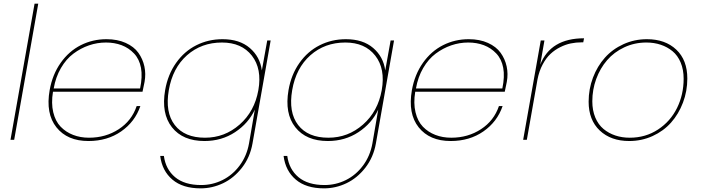

<svg xmlns="http://www.w3.org/2000/svg" viewBox="-20 -760 3812 1044"><path d="M37.1 0 168 -740.2H188L57.1 0Z M556.2 -528.8Q508.8 -528.8 463.9 -513.4Q418.9 -498 379.4 -468.5Q339.8 -439 311.3 -389.9Q282.7 -340.8 272 -278.8H741.7Q755.4 -343.8 746.6 -391.1Q737.8 -438.5 709 -469Q680.2 -499.5 641.4 -514.2Q602.5 -528.8 556.2 -528.8ZM743.2 -183.1Q713.9 -97.7 638.7 -45.4Q563.5 6.8 460.9 6.8Q346.2 6.8 286.9 -67.6Q227.5 -142.1 250 -270Q265.1 -355 310.1 -418.5Q355 -481.9 419.4 -514.4Q483.9 -546.9 559.1 -546.9Q618.7 -546.9 663.6 -526.6Q708.5 -506.3 732.4 -472.9Q756.3 -439.5 765.1 -398.9Q773.9 -358.4 766.1 -314.9Q758.3 -274.9 754.9 -261.2H268.1Q257.8 -198.7 269.5 -149.7Q281.2 -100.6 309.8 -71Q338.4 -41.5 377.7 -26.4Q417 -11.2 463.9 -11.2Q554.7 -11.2 625.5 -57.4Q696.3 -103.5 723.1 -183.1Z M877.9 -270Q892.6 -354.5 937.3 -417.7Q981.9 -481 1047.4 -513.9Q1112.8 -546.9 1189.9 -546.9Q1282.7 -546.9 1338.4 -499Q1394 -451.2 1403.8 -377L1433.1 -540H1451.7L1353 20Q1339.8 95.2 1295.7 151.9Q1251.5 208.5 1192.9 236.3Q1134.3 264.2 1070.8 264.2Q973.6 264.2 917.5 216.6Q861.3 168.9 851.1 87.9H871.1Q880.9 160.6 932.1 203.4Q983.4 246.1 1073.7 246.1Q1135.3 246.1 1189.9 219Q1244.6 191.9 1283.2 139.9Q1321.8 87.9 1334 20L1365.7 -164.1Q1331.1 -89.4 1258.1 -41.3Q1185.1 6.8 1091.8 6.8Q974.1 6.8 915 -67.9Q856 -142.6 877.9 -270ZM1187 -528.8Q1075.2 -528.8 996.8 -459.5Q918.5 -390.1 897.9 -270Q877 -149.4 930.2 -80.3Q983.4 -11.2 1094.7 -11.2Q1201.7 -11.2 1283 -82.8Q1364.3 -154.3 1384.8 -270Q1405.3 -385.7 1349.6 -457.3Q1293.9 -528.8 1187 -528.8Z M1548.8 -270Q1563.5 -354.5 1608.2 -417.7Q1652.8 -481 1718.3 -513.9Q1783.7 -546.9 1860.8 -546.9Q1953.6 -546.9 2009.3 -499Q2064.9 -451.2 2074.7 -377L2104 -540H2122.6L2023.9 20Q2010.7 95.2 1966.6 151.9Q1922.4 208.5 1863.8 236.3Q1805.2 264.2 1741.7 264.2Q1644.5 264.2 1588.4 216.6Q1532.2 168.9 1522 87.9H1542Q1551.8 160.6 1603 203.4Q1654.3 246.1 1744.6 246.1Q1806.2 246.1 1860.8 219Q1915.5 191.9 1954.1 139.9Q1992.7 87.9 2004.9 20L2036.6 -164.1Q2002 -89.4 1929 -41.3Q1856 6.8 1762.7 6.8Q1645 6.8 1585.9 -67.9Q1526.9 -142.6 1548.8 -270ZM1857.9 -528.8Q1746.1 -528.8 1667.7 -459.5Q1589.4 -390.1 1568.8 -270Q1547.9 -149.4 1601.1 -80.3Q1654.3 -11.2 1765.6 -11.2Q1872.6 -11.2 1953.9 -82.8Q2035.2 -154.3 2055.7 -270Q2076.2 -385.7 2020.5 -457.3Q1964.8 -528.8 1857.9 -528.8Z M2525.9 -528.8Q2478.5 -528.8 2433.6 -513.4Q2388.7 -498 2349.1 -468.5Q2309.6 -439 2281 -389.9Q2252.4 -340.8 2241.7 -278.8H2711.4Q2725.1 -343.8 2716.3 -391.1Q2707.5 -438.5 2678.7 -469Q2649.9 -499.5 2611.1 -514.2Q2572.3 -528.8 2525.9 -528.8ZM2712.9 -183.1Q2683.6 -97.7 2608.4 -45.4Q2533.2 6.8 2430.7 6.8Q2315.9 6.8 2256.6 -67.6Q2197.3 -142.1 2219.7 -270Q2234.9 -355 2279.8 -418.5Q2324.7 -481.9 2389.2 -514.4Q2453.6 -546.9 2528.8 -546.9Q2588.4 -546.9 2633.3 -526.6Q2678.2 -506.3 2702.1 -472.9Q2726.1 -439.5 2734.9 -398.9Q2743.7 -358.4 2735.8 -314.9Q2728 -274.9 2724.6 -261.2H2237.8Q2227.5 -198.7 2239.3 -149.7Q2251 -100.6 2279.5 -71Q2308.1 -41.5 2347.4 -26.4Q2386.7 -11.2 2433.6 -11.2Q2524.4 -11.2 2595.2 -57.4Q2666 -103.5 2692.9 -183.1Z M2844.7 0H2824.7L2920.4 -540H2940.4L2917.5 -408.2Q2973.6 -551.8 3155.8 -551.8L3151.4 -529.8H3142.6Q3112.3 -529.8 3083.7 -523.9Q3055.2 -518.1 3025.9 -503.4Q2996.6 -488.8 2972.9 -466.6Q2949.2 -444.3 2930.4 -408.9Q2911.6 -373.5 2902.8 -329.1Z M3717.3 -333Q3717.3 -264.2 3693.6 -201.9Q3669.9 -139.6 3628.9 -93.5Q3587.9 -47.4 3528.6 -20.3Q3469.2 6.8 3401.4 6.8Q3301.8 6.8 3241.2 -50.3Q3180.7 -107.4 3180.7 -207Q3180.7 -275.9 3204.3 -338.1Q3228 -400.4 3269.3 -446.5Q3310.5 -492.7 3370.1 -519.8Q3429.7 -546.9 3497.6 -546.9Q3597.2 -546.9 3657.2 -490.2Q3717.3 -433.6 3717.3 -333ZM3200.7 -209Q3200.7 -159.7 3217 -120.8Q3233.4 -82 3261.7 -58.6Q3290 -35.2 3326.2 -23.2Q3362.3 -11.2 3404.3 -11.2Q3490.2 -11.2 3557.9 -55.7Q3625.5 -100.1 3661.4 -172.9Q3697.3 -245.6 3697.3 -332Q3697.3 -381.3 3681.2 -419.9Q3665 -458.5 3636.7 -481.7Q3608.4 -504.9 3572.5 -516.8Q3536.6 -528.8 3494.6 -528.8Q3430.2 -528.8 3374.5 -502.7Q3318.8 -476.6 3281 -432.6Q3243.2 -388.7 3221.9 -330.6Q3200.7 -272.5 3200.7 -209Z"/></svg>

Font: SVN-Poppins Thin
Style: Italic
Weight: 100
Italic angle: -10°
Designer: Ninad Kale (Devanagari), Jonny Pinhorn (Latin)
Foundry: Indian Type Foundry
Version: Version 3.002 2017